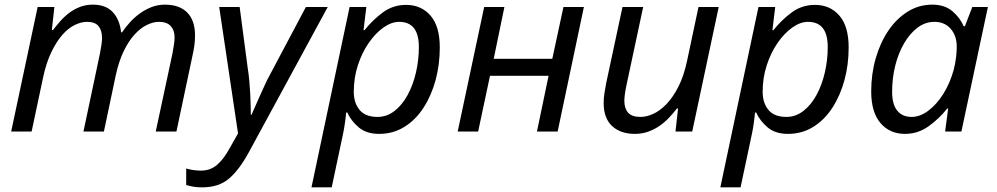

<svg xmlns="http://www.w3.org/2000/svg" viewBox="-20 -566 4288 826"><path d="M142 -536H214L203 -437H208Q222 -455 239 -474.5Q256 -494 277 -510Q298 -526 323.5 -536Q349 -546 380 -546Q435 -546 465 -514Q495 -482 501 -427H505Q520 -449 539 -470Q558 -491 581.5 -508Q605 -525 632 -535.5Q659 -546 689 -546Q752 -546 785.5 -512Q819 -478 819 -414Q819 -390 816 -369Q813 -348 808 -326L739 0H650L722 -336Q726 -358 728.5 -374.5Q731 -391 731 -406Q731 -436 714.5 -454Q698 -472 663 -472Q639 -472 611.5 -458.5Q584 -445 558.5 -417Q533 -389 512 -345.5Q491 -302 478 -242L427 0H339L410 -336Q419 -381 419 -402Q419 -435 404 -453.5Q389 -472 354 -472Q330 -472 302.5 -459Q275 -446 249.5 -417.5Q224 -389 201.5 -343Q179 -297 165 -231L116 0H28Z M845 168Q885 168 914 143Q943 118 969 70L1004 8L923 -536H1011L1046 -271Q1050 -247 1052.5 -218.5Q1055 -190 1056.5 -162.5Q1058 -135 1058.5 -111Q1059 -87 1059 -72H1062Q1067 -83 1076.5 -105Q1086 -127 1097.5 -152.5Q1109 -178 1120 -202Q1131 -226 1140 -242L1296 -536H1390L1050 90Q1009 165 965 202.5Q921 240 850 240Q826 240 810.5 237Q795 234 781 230V159Q795 163 811 165.5Q827 168 845 168Z M1320 240 1484 -536H1556L1544 -436H1548Q1583 -480 1627 -512.5Q1671 -545 1727 -545Q1792 -545 1832 -499Q1872 -453 1872 -362Q1872 -288 1854 -221.5Q1836 -155 1802 -102.5Q1768 -50 1719.5 -20Q1671 10 1611 10Q1557 10 1524 -17.5Q1491 -45 1474 -82H1469Q1468 -66 1464 -37.5Q1460 -9 1456 9L1407 240ZM1604 -63Q1644 -63 1677 -88.5Q1710 -114 1733.5 -157Q1757 -200 1769.5 -254Q1782 -308 1782 -364Q1782 -472 1697 -472Q1664 -472 1629.5 -447.5Q1595 -423 1566 -381Q1537 -339 1519.5 -285Q1502 -231 1502 -171Q1502 -123 1527 -93Q1552 -63 1604 -63Z M2063 -536H2150L2104 -313H2356L2404 -536H2492L2379 0H2290L2340 -240H2088L2037 0H1949Z M2577 -123Q2577 -146 2580.5 -166Q2584 -186 2588 -209L2658 -536H2747L2675 -199Q2666 -156 2666 -132Q2666 -100 2682 -81.5Q2698 -63 2736 -63Q2761 -63 2790 -76Q2819 -89 2847 -118Q2875 -147 2898.5 -193Q2922 -239 2936 -305L2985 -536H3072L2958 0H2886L2897 -99H2892Q2878 -81 2860 -61.5Q2842 -42 2819.5 -26Q2797 -10 2770 0Q2743 10 2711 10Q2650 10 2613.5 -23.5Q2577 -57 2577 -123Z M3079 240 3243 -536H3315L3303 -436H3307Q3342 -480 3386 -512.5Q3430 -545 3486 -545Q3551 -545 3591 -499Q3631 -453 3631 -362Q3631 -288 3613 -221.5Q3595 -155 3561 -102.5Q3527 -50 3478.5 -20Q3430 10 3370 10Q3316 10 3283 -17.5Q3250 -45 3233 -82H3228Q3227 -66 3223 -37.5Q3219 -9 3215 9L3166 240ZM3363 -63Q3403 -63 3436 -88.5Q3469 -114 3492.5 -157Q3516 -200 3528.5 -254Q3541 -308 3541 -364Q3541 -472 3456 -472Q3423 -472 3388.5 -447.5Q3354 -423 3325 -381Q3296 -339 3278.5 -285Q3261 -231 3261 -171Q3261 -123 3286 -93Q3311 -63 3363 -63Z M3873 10Q3808 10 3768 -36.5Q3728 -83 3728 -173Q3728 -248 3747.5 -315.5Q3767 -383 3802 -434.5Q3837 -486 3885 -516Q3933 -546 3991 -546Q4044 -546 4077 -518Q4110 -490 4126 -453H4131L4163 -536H4230L4116 0H4046L4059 -99H4055Q4020 -55 3974.5 -22.5Q3929 10 3873 10ZM3902 -63Q3938 -63 3974 -90Q4010 -117 4038.5 -162.5Q4067 -208 4083 -266Q4090 -294 4093 -319Q4096 -344 4096 -365Q4096 -412 4070 -442Q4044 -472 4000 -472Q3961 -472 3928 -447.5Q3895 -423 3870 -380.5Q3845 -338 3831.5 -284Q3818 -230 3818 -171Q3818 -117 3840 -90Q3862 -63 3902 -63Z"/></svg>

Font: BC Sans
Style: Italic
Weight: 400
Italic angle: -12°
Designer: Monotype Design Team
Designer: Province of B.C.
Foundry: Monotype Imaging Inc.
Version: Version 2.000;GOOG;noto-source:20170915:90ef993387c0